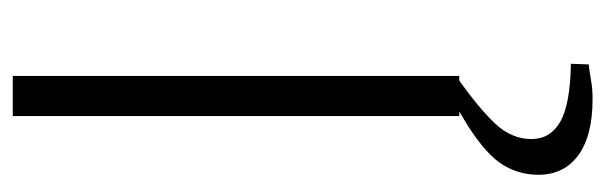

<svg xmlns="http://www.w3.org/2000/svg" viewBox="-344 -396 949 301"><g transform="rotate(-90 130.5 -245.5)"><path d="M99 0V-700H162V0ZM126 209Q68 209 37.5 186.5Q7 164 7 124Q7 94 22.5 68.5Q38 43 83 14L116 -6L159 -5V-3Q112 30 87.5 56Q63 82 63 113Q63 143 90.5 158.5Q118 174 181 175L180 203Q169 204 155.5 206.5Q142 209 126 209Z"/></g></svg>

Font: REM ExtraLight
Style: Regular
Weight: 250
Designer: Octavio Pardo
Foundry: Ashler Design
Version: Version 1.005;gftools[0.9.28]